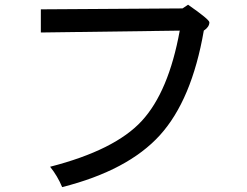

<svg xmlns="http://www.w3.org/2000/svg" viewBox="-20 -723 1040 810"><path d="M839.8 -593.8Q789.1 -300.8 654.3 -152.3Q519.5 -3.9 242.2 66.4Q222.7 19.5 191.4 -19.5Q464.8 -89.8 578.1 -212.9Q691.4 -335.9 738.3 -593.8L152.3 -585.9V-683.6L750 -687.5L773.4 -703.1Q863.3 -640.6 863.3 -628.9Q863.3 -609.4 839.8 -593.8Z"/></svg>

Font: WenQuanYi Micro Hei Mono
Style: Regular
Weight: 400
Foundry: Ascender Corporation
Version: Version 0.2.0-beta